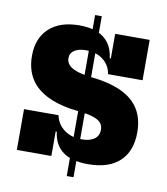

<svg xmlns="http://www.w3.org/2000/svg" viewBox="-100 -935 973 1118"><g transform="rotate(10 386.5 -376.0)"><path d="M410.5 -852 411 100H371V-852ZM479.5 10.5Q384.5 10.5 331.8 -28Q279 -66.5 269 -144.5H246L262.5 -240.5Q272.5 -189 315 -157.2Q357.5 -125.5 418.5 -125.5Q467 -125.5 493.8 -144.8Q520.5 -164 520.5 -199.5Q520.5 -224.5 506.2 -240.8Q492 -257 460.5 -267.2Q429 -277.5 376.5 -283Q267 -294 194.5 -327.8Q122 -361.5 86 -418.2Q50 -475 50 -555Q50 -659 113.8 -718Q177.5 -777 293.5 -777Q355 -777 398.8 -759Q442.5 -741 467.5 -706Q492.5 -671 498.5 -619H521.5L505 -526Q496.5 -578.5 455.8 -609.8Q415 -641 354.5 -641Q311.5 -641 286.5 -624.5Q261.5 -608 261.5 -578Q261.5 -556.5 275.5 -539.8Q289.5 -523 321.2 -511.2Q353 -499.5 406 -492.5Q516.5 -481.5 588.8 -448.5Q661 -415.5 696.2 -359Q731.5 -302.5 731.5 -221Q731.5 -110 667 -49.8Q602.5 10.5 479.5 10.5ZM58.5 0.5V-240.5H262.5V0.5ZM505 -526V-764.5H709V-526Z"/></g></svg>

Font: Hepta Slab ExtraBold
Style: Regular
Weight: 800
Designer: Michael LaGattuta
Foundry: Michael LaGattuta
Version: Version 1.102